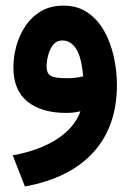

<svg xmlns="http://www.w3.org/2000/svg" viewBox="-20 -407 470 692"><path d="M270 -5.9Q243.7 0 218.8 0Q129.9 0 79.1 -40.8Q28.3 -81.5 28.3 -164.1Q28.3 -202.6 39.1 -241.7Q49.8 -280.8 72 -313.7Q94.2 -346.7 128.2 -366.7Q162.1 -386.7 209 -386.7Q259.3 -386.7 295.7 -361.8Q332 -336.9 355.5 -295.2Q378.9 -253.4 390.1 -202.6Q401.4 -151.9 401.4 -100.6Q401.4 48.8 316.4 142.1Q231.4 235.4 69.8 265.1L25.9 152.8Q122.6 135.3 185.5 94.2Q248.5 53.2 270 -5.9ZM279.8 -131.8Q273.4 -204.1 253.4 -232.7Q233.4 -261.2 205.1 -261.2Q184.1 -261.2 171.6 -245.6Q159.2 -230 153.6 -207.8Q147.9 -185.5 147.9 -166.5Q147.9 -144 161.6 -134.5Q175.3 -125 221.2 -125Q251.5 -125 279.8 -131.8Z"/></svg>

Font: Vazir FD-WOL
Style: Bold-FD-WOL
Weight: 700
Designer: Saber Rastikerdar
Foundry: Saber Rastikerdar
Version: Version 30.1.0